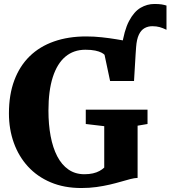

<svg xmlns="http://www.w3.org/2000/svg" viewBox="-20 -936 858 967"><path d="M653.5 -528 607 -598.5 593 -698.5Q605 -783 630 -830.2Q655 -877.5 688 -896.8Q721 -916 757.5 -916Q780 -916 793.8 -913.8Q807.5 -911.5 818.5 -908V-786Q800 -795 784 -799.5Q768 -804 747 -804Q725.5 -804 708 -794.2Q690.5 -784.5 679.5 -761.5Q668.5 -738.5 665.5 -698.5ZM389.5 11Q303.5 11 235.8 -17.5Q168 -46 121 -97.2Q74 -148.5 49.5 -217Q25 -285.5 25 -365Q25 -459 52 -531.2Q79 -603.5 129.5 -652.8Q180 -702 252 -727.2Q324 -752.5 414 -752.5Q454 -752.5 493 -748.2Q532 -744 566.5 -738.2Q601 -732.5 627 -727.8Q653 -723 666.5 -721.5L655 -528H534.5L506.5 -660Q502 -665 490.8 -671Q479.5 -677 459.8 -681.2Q440 -685.5 410 -685.5Q351 -685.5 309.5 -650.8Q268 -616 246 -547.8Q224 -479.5 224 -379Q224 -309 235 -250.5Q246 -192 268.2 -149Q290.5 -106 324.8 -82.2Q359 -58.5 405 -58.5Q429 -58.5 447.8 -62.8Q466.5 -67 480.8 -74.8Q495 -82.5 505 -92V-300.5L412 -311.5V-383.5H723V-311.5L673 -303V-40Q657 -39.5 636 -34Q615 -28.5 589.2 -21Q563.5 -13.5 532.5 -6.2Q501.5 1 465.8 6Q430 11 389.5 11Z"/></svg>

Font: Merriweather Light 18pt Black
Style: Regular
Weight: 900
Version: Version 2.100